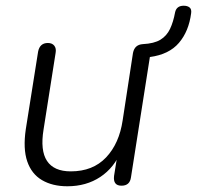

<svg xmlns="http://www.w3.org/2000/svg" viewBox="-20 -642 687 670"><path d="M215 8Q163 8 126.5 -13.5Q90 -35 75 -79Q60 -123 70 -191L113 -462Q116 -477 124.5 -484.5Q133 -492 147 -492Q162 -492 169.5 -482.5Q177 -473 174 -457L132 -190Q120 -117 144 -80.5Q168 -44 227 -44Q304 -44 350 -92.5Q396 -141 408 -222L444 -457Q447 -472 455.5 -479.5Q464 -487 478 -488Q518 -490 540 -503.5Q562 -517 573.5 -541.5Q585 -566 591 -599Q596 -622 621 -622Q634 -622 641.5 -616Q649 -610 647 -596Q639 -533 604.5 -492.5Q570 -452 503 -443L437 -23Q433 6 404 6Q389 6 382.5 -2.5Q376 -11 378 -28L393 -122L403 -116Q379 -57 330 -24.5Q281 8 215 8Z"/></svg>

Font: Nunito ExtraLight Light
Style: Italic
Weight: 300
Italic angle: -9°
Version: Version 3.602